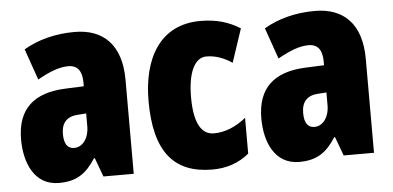

<svg xmlns="http://www.w3.org/2000/svg" viewBox="-44 -646 1509 738"><g transform="rotate(-5 710.5 -276.5)"><path d="M266 -563C190 -563 123 -545 69 -513L111 -393C160 -421 198 -434 230 -434C266 -434 283 -411 283 -366V-352L211 -349C90 -344 25 -287 25 -169C25 -79 61 10 156 10C225 10 262 -17 298 -73H301L328 0H445V-363C445 -498 376 -563 266 -563ZM253 -245 283 -247V-198C283 -151 258 -119 226 -119C200 -119 187 -138 187 -176C187 -220 209 -243 253 -245Z M748 10C803 10 850 -6 890 -39V-177C850 -145 808 -128 766 -128C716 -128 690 -177 690 -274C690 -371 718 -425 762 -425C796 -425 828 -414 861 -392L904 -521C860 -549 812 -563 751 -563C593 -563 526 -435 526 -274C526 -78 599 10 748 10Z M1193 -563C1117 -563 1050 -545 996 -513L1038 -393C1087 -421 1125 -434 1157 -434C1193 -434 1210 -411 1210 -366V-352L1138 -349C1017 -344 952 -287 952 -169C952 -79 988 10 1083 10C1152 10 1189 -17 1225 -73H1228L1255 0H1372V-363C1372 -498 1303 -563 1193 -563ZM1180 -245 1210 -247V-198C1210 -151 1185 -119 1153 -119C1127 -119 1114 -138 1114 -176C1114 -220 1136 -243 1180 -245Z"/></g></svg>

Font: Noto Sans Devanagari ExtraCondensed Black
Style: Regular
Weight: 900
Width: 2
Designer: Jelle Bosma - Monotype Design Team
Foundry: Monotype Imaging Inc.
Version: Version 2.004